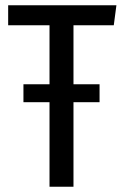

<svg xmlns="http://www.w3.org/2000/svg" viewBox="-20 -707 468 729"><path d="M412 -611H259V-387H358V-319H259V2H168V-319H69V-387H168V-611H11V-687H422Z"/></svg>

Font: Fira Sans Extra Condensed
Style: Regular
Weight: 400
Width: 1
Designer: Carrois Corporate & Edenspiekermann AG
Foundry: Carrois Corporate GbR & Edenspiekermann AG
Version: Version 4.203